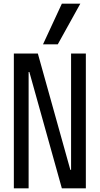

<svg xmlns="http://www.w3.org/2000/svg" viewBox="-20 -1020 540 1040"><path d="M55 0V-730H185L361 -100H365V-730H445V0H315L139 -630H135V0ZM293 -780H213L315 -1000H415Z"/></svg>

Font: M PLUS 1 Code
Style: Regular
Weight: 400
Designer: Coji Morishita
Foundry: UNDERFOREST DESIGN
Version: Version 1.005